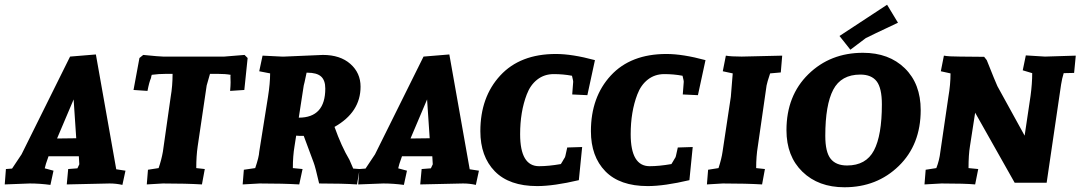

<svg xmlns="http://www.w3.org/2000/svg" viewBox="-43 -775 4564 811"><path d="M487 -54 474 6Q448 0 420 0L239 4L245 -61L284 -64L292 -81L290 -115H162L151 -83L146 -64L183 -54L170 6Q125 0 83 0L-23 4L-18 -61L8 -63L48 -123L253 -536L362 -545L448 -60ZM268 -355 198 -190 279 -191Z M844 -463 830 -414 792 -157Q786 -116 786 -65L822 -61L810 4Q743 0 645 0L577 4L582 -58L627 -65Q639 -100 645 -134L678 -366Q686 -412 686 -463H658Q628 -463 598 -459Q595 -450 595 -446Q587 -428 580 -391L521 -395L546 -530L562 -543Q632 -536 646 -536H904L990 -543L1003 -530L989 -395L929 -391Q931 -414 931 -427Q931 -440 930.5 -446.5Q930 -453 931 -459Q909 -463 877 -463Z M1158 -536 1321 -543Q1394 -543 1437 -505Q1480 -467 1480 -409Q1480 -301 1370 -239Q1399 -157 1433 -100L1449 -63L1476 -61L1465 4Q1405 0 1305 0Q1289 -70 1282 -88L1240 -201H1224Q1215 -201 1208 -202L1201 -157Q1194 -116 1194 -65L1235 -61L1221 4Q1153 0 1054 0L982 4L987 -58L1035 -65Q1051 -112 1052 -134L1089 -366Q1098 -423 1098 -465L1052 -474L1066 -540L1147 -536Q1152 -536 1158 -536ZM1255 -468H1252Q1241 -415 1240 -414L1219 -278Q1331 -278 1331 -401Q1331 -436 1313 -452Q1295 -468 1255 -468Z M1980 -54 1967 6Q1941 0 1913 0L1732 4L1738 -61L1777 -64L1785 -81L1783 -115H1655L1644 -83L1639 -64L1676 -54L1663 6Q1618 0 1576 0L1470 4L1475 -61L1501 -63L1541 -123L1746 -536L1855 -545L1941 -60ZM1761 -355 1691 -190 1772 -191Z M2226 11Q2108 11 2047 -51.5Q1986 -114 1986 -221Q1986 -365 2070 -456Q2154 -547 2305 -547Q2374 -547 2470 -521L2438 -373L2374 -376L2378 -428Q2379 -432 2373 -455Q2336 -462 2296 -462Q2256 -462 2226.5 -439Q2197 -416 2182 -376Q2154 -303 2154 -208Q2154 -73 2234 -73Q2274 -73 2326 -82Q2330 -88 2332.5 -92.5Q2335 -97 2338 -102Q2345 -112 2345 -116L2353 -152L2416 -154L2402 -14Q2296 11 2226 11Z M2693 11Q2575 11 2514 -51.5Q2453 -114 2453 -221Q2453 -365 2537 -456Q2621 -547 2772 -547Q2841 -547 2937 -521L2905 -373L2841 -376L2845 -428Q2846 -432 2840 -455Q2803 -462 2763 -462Q2723 -462 2693.5 -439Q2664 -416 2649 -376Q2621 -303 2621 -208Q2621 -73 2701 -73Q2741 -73 2793 -82Q2797 -88 2799.5 -92.5Q2802 -97 2805 -102Q2812 -112 2812 -116L2820 -152L2883 -154L2869 -14Q2763 11 2693 11Z M3261 -540 3255 -469 3210 -465Q3197 -426 3195 -414L3158 -157Q3151 -115 3151 -65L3188 -61L3176 4Q3109 0 3010 0L2943 4L2948 -58L2992 -65Q3005 -105 3009 -134L3044 -366Q3045 -373 3052 -465L3010 -474L3023 -540Q3044 -536 3090 -536Z M3846 -310Q3846 -164 3753.5 -74Q3661 16 3524 16Q3414 16 3346.5 -49.5Q3279 -115 3279 -225Q3279 -371 3371.5 -461.5Q3464 -552 3602 -552Q3712 -552 3779 -486.5Q3846 -421 3846 -310ZM3443 -201Q3443 -133 3465.5 -104.5Q3488 -76 3535 -76Q3615 -76 3648.5 -139.5Q3682 -203 3682 -334Q3682 -403 3660 -431.5Q3638 -460 3591 -460Q3510 -460 3476.5 -396Q3443 -332 3443 -201ZM3704 -755 3750 -679Q3631 -623 3614 -614L3549 -565L3503 -623Z M4501 -540 4494 -467 4450 -466Q4443 -444 4439 -418L4378 -3H4243L4076 -299L4054 -157Q4048 -121 4048 -65L4089 -61L4076 4Q4033 0 3934 0L3862 4L3867 -58L3912 -65Q3925 -98 3929 -134L3963 -366Q3972 -418 3972 -465L3931 -474L3944 -540Q3964 -536 4012 -536L4114 -535L4125 -521Q4162 -428 4170 -411L4285 -202L4310 -370Q4317 -422 4317 -466L4277 -478L4290 -541L4371 -536Z"/></svg>

Font: Andada SC
Style: Bold Italic
Weight: 700
Italic angle: -8.29999°
Designer: Carolina Giovagnoli
Foundry: Carolina Giovagnoli
Version: Version 1.003